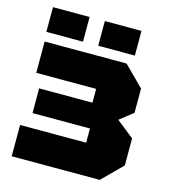

<svg xmlns="http://www.w3.org/2000/svg" viewBox="-109 -813 799 901"><g transform="rotate(15 291.0 -363.0)"><path d="M555 -96 459 0H31V-152H352V-221H73V-341H332V-408H41V-560H439L535 -464V-346L470 -295L555 -227ZM37 -606V-726H215V-606ZM289 -606V-726H467V-606Z"/></g></svg>

Font: Tektur ExtraBold
Style: Regular
Weight: 800
Designer: Adam Jagosz
Foundry: Adam Jagosz
Version: Version 1.005;gftools[0.9.30]